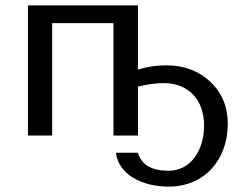

<svg xmlns="http://www.w3.org/2000/svg" viewBox="-20 -504 925 714"><path d="M739 -37C739 51 692 131 607 131C544 131 506 109 493 64H411C421 146 510 190 607 190C740 190 827 91 827 -44C827 -106 806 -158 763 -199C720 -240 665 -261 599 -261C562 -261 527 -256 493 -245V-484H84V0H174V-418H402V0H493V-182C530 -191 561 -195 588 -195C682 -195 739 -132 739 -37Z"/></svg>

Font: Gamestation Text
Style: Bold
Weight: 400
Designer: Jonas Hecksher
Foundry: Jonas Hecksher, Playtypeª, e-types AS
Version: Version 1.003